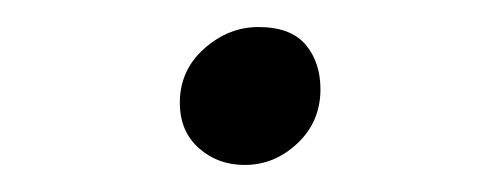

<svg xmlns="http://www.w3.org/2000/svg" viewBox="-20 -485 367 142"><path d="M217 -419Q217 -395 200 -379Q183 -363 161 -363Q141 -363 127 -375.5Q113 -388 113 -409Q113 -433 131 -449Q149 -465 171 -465Q195 -465 206 -452Q217 -439 217 -419Z"/></svg>

Font: Martel Light
Style: Regular
Weight: 300
Designer: Dan Reynolds
Foundry: Dan Reynolds
Version: Version 1.001; ttfautohint (v1.1) -l 5 -r 5 -G 72 -x 0 -D la